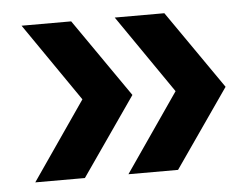

<svg xmlns="http://www.w3.org/2000/svg" viewBox="-39 -535 641 503"><g transform="rotate(-5 282.0 -284.0)"><path d="M279.5 -78 421.5 -284 279.5 -490H410L553 -284L410 -78ZM34.5 -78 176.5 -284 34.5 -490H165L308 -284L165 -78Z"/></g></svg>

Font: Cabin SemiCondensed SemiBold
Style: Regular
Weight: 600
Width: 4
Designer: Pablo Impallari
Foundry: Pablo Impallari. http://www.impallari.com Igino Marini. http://www.ikern.com
Version: Version 3.001